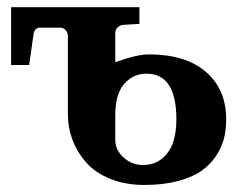

<svg xmlns="http://www.w3.org/2000/svg" viewBox="-20 -508 706 540"><path d="M616.2 -171.9Q616.2 -143.6 609.9 -118.4Q603.5 -93.3 587.2 -68.8Q570.8 -44.4 545.7 -26.9Q520.5 -9.3 479.5 1.5Q438.5 12.2 386.2 12.2Q332 12.2 289.3 -5.4Q246.6 -22.9 221.4 -52Q196.3 -81.1 183.6 -115.2Q170.9 -149.4 170.9 -186V-407.2Q170.9 -416.5 164.6 -423.3Q158.2 -430.2 148.9 -430.2H92.8Q77.1 -430.2 74.2 -411.1L62 -325.2H11.2V-487.8H372.1V-440.9L326.2 -438Q316.9 -437 310.5 -430.7Q304.2 -424.3 304.2 -415V-333Q364.3 -355 398.9 -355Q502 -355 559.1 -305.9Q616.2 -256.8 616.2 -171.9ZM476.1 -171.9Q476.1 -300.8 392.1 -300.8Q354.5 -300.8 329.3 -272Q304.2 -243.2 304.2 -185.1V-113.8Q304.2 -86.4 327.4 -65.2Q350.6 -43.9 381.8 -43.9Q415 -43.9 437 -63Q459 -82 467.5 -109.6Q476.1 -137.2 476.1 -171.9Z"/></svg>

Font: Veleka
Style: Bold
Weight: 700
Designer: Stefan Peev, Context Ltd, 2016; SIL International, 1997-2014.
Foundry: Stefan Peev, Context Ltd, 2016
Version: Version 1.000